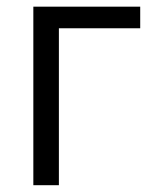

<svg xmlns="http://www.w3.org/2000/svg" viewBox="-20 -545 452 565"><path d="M78.1 0Q78.1 -130.9 78.1 -525.4Q156.2 -525.4 392.6 -525.4Q392.6 -509.8 392.6 -461.9Q333 -461.9 153.3 -461.9Q153.3 -346.7 153.3 0Q134.8 0 78.1 0Z"/></svg>

Font: Gothic A1
Style: Regular
Weight: 400
Designer: HanYang I&C Co.,Ltd.
Version: Version 2.50